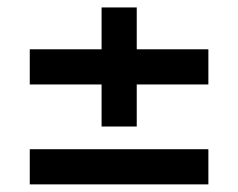

<svg xmlns="http://www.w3.org/2000/svg" viewBox="-20 -560 640 516"><path d="M253 -220V-333H60V-427.5H253V-540H347.5V-427.5H540V-333H347.5V-220ZM60 -64.5V-159H540V-64.5Z"/></svg>

Font: Manrope ExtraLight
Style: Bold
Weight: 700
Version: Version 4.504